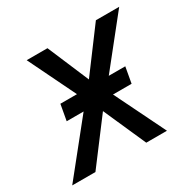

<svg xmlns="http://www.w3.org/2000/svg" viewBox="-153 -651 772 773"><g transform="rotate(-30 232.5 -264.0)"><path d="M382.3 -234.9H295.9L411.1 0H314.9L227.5 -197.3L78.6 0H-29.3L159.2 -234.9H80.6L93.8 -308.6H170.9L64 -528.3H160.6L242.2 -335.9L385.7 -528.3H494.1L318.8 -308.6H395.5Z"/></g></svg>

Font: Roboto
Style: Italic
Weight: 400
Italic angle: -12°
Designer: Google
Version: Version 2.134; 2016; ttfautohint (v1.6)